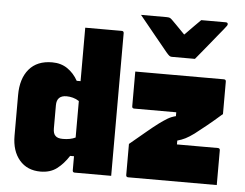

<svg xmlns="http://www.w3.org/2000/svg" viewBox="-57 -911 1263 991"><g transform="rotate(5 575.0 -415.5)"><path d="M931 -639H811Q804 -639 798.5 -643Q793 -647 781 -661Q774 -670 757 -690.5Q740 -711 718 -738Q696 -765 674 -792Q652 -819 634 -841H766Q777 -841 782.5 -839Q788 -837 795 -830Q803 -822 819.5 -805.5Q836 -789 864 -760H866Q893 -788 911.5 -806.5Q930 -825 946 -841H1073Q1084 -841 1084 -832Q1084 -828 1081 -823.5Q1078 -819 1066 -804Q1055 -791 1036.5 -768Q1018 -745 997.5 -720Q977 -695 959 -673Q941 -651 931 -639ZM199 -557Q245 -557 278.5 -534Q312 -511 333 -473H353V-750H542Q553 -750 553 -739V0H364Q353 0 353 -11V-84H333Q306 -42 272 -16Q238 10 187 10Q118 10 78 -37Q38 -84 38 -163V-373Q38 -459 79.5 -508Q121 -557 199 -557ZM630 -547H1089Q1100 -547 1100 -536V-368Q1057 -330 1023 -302.5Q989 -275 963 -255Q937 -236 918 -226.5Q899 -217 877 -211V-191H1089Q1100 -191 1100 -180V0H641Q630 0 630 -11V-172Q683 -216 714.5 -242.5Q746 -269 774 -290Q797 -307 816 -318.5Q835 -330 859 -336V-356H641Q630 -356 630 -367ZM249 -180Q260 -168 288 -168Q327 -168 353 -181V-370Q338 -380 321 -384.5Q304 -389 288 -389Q237 -389 237 -338V-218Q237 -191 249 -180Z"/></g></svg>

Font: Recursive Sn Lnr St Blk
Style: Regular
Weight: 900
Version: Version 1.079;hotconv 1.0.112;makeotfexe 2.5.65598; ttfautoh